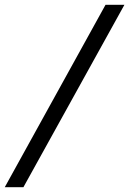

<svg xmlns="http://www.w3.org/2000/svg" viewBox="-20 -691 541 804"><path d="M78.1 92.8H0L421.9 -670.9H501Z"/></svg>

Font: Charis SIL Afr
Style: Bold Italic
Weight: 700
Italic angle: -11°
Foundry: SIL International
Version: Version 5.000